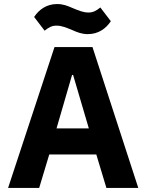

<svg xmlns="http://www.w3.org/2000/svg" viewBox="-20 -931 725 951"><path d="M415 -762C468 -762 505 -790 529 -826L477 -894C456 -877 441 -869 418 -869C392 -869 369 -879 340 -891C315 -902 293 -911 263 -911C210 -911 173 -883 149 -847L201 -779C222 -796 237 -804 260 -804C286 -804 309 -794 338 -782C363 -771 385 -762 415 -762ZM665 0 438 -698H250L20 0H174L224 -166H457L507 0ZM420 -295H260L337 -560H342Z"/></svg>

Font: IBM Plex Thai Looped
Style: Bold
Weight: 700
Designer: Mike Abbink, Paul van der Laan, Pieter van Rosmalen, Ben Mitchell, Mark Frömberg
Foundry: Bold Monday
Version: Version 1.0